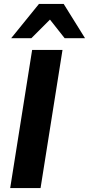

<svg xmlns="http://www.w3.org/2000/svg" viewBox="-20 -960 454 980"><path d="M32 0 144 -705H299L187 0ZM37 -765 179 -940H305L414 -765H310L235 -860L140 -765Z"/></svg>

Font: Nunito Sans 12pt ExtraLight 12pt ExtraBold
Style: Italic
Weight: 800
Italic angle: -9°
Version: Version 3.101;gftools[0.9.27]